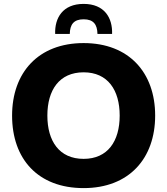

<svg xmlns="http://www.w3.org/2000/svg" viewBox="-20 -953 858 985"><path d="M409 -933C302 -933 260 -861 263 -779H338C339 -827 358 -854 409 -854C460 -854 479 -827 480 -779H555C558 -861 516 -933 409 -933ZM42 -360C42 -137 175 12 409 12C642 12 776 -140 776 -360C776 -580 642 -732 409 -732C176 -732 42 -580 42 -360ZM223 -360C223 -491 284 -582 409 -582C533 -582 594 -491 594 -360C594 -229 533 -138 409 -138C284 -138 223 -229 223 -360Z"/></svg>

Font: Kufam Arabic Latin Roman Bold
Style: Regular
Weight: 700
Designer: Wael Morcos & Artur Schmal
Version: Version 1.200;PS 001.200;hotconv 1.0.88;makeotf.lib2.5.64775